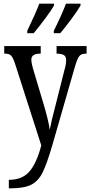

<svg xmlns="http://www.w3.org/2000/svg" viewBox="-20 -786 490 1042"><path d="M28 190Q101 190 140 144.5Q179 99 204 3L61 -442Q50 -475 39.5 -485Q29 -495 6 -495H3V-536H201V-495H198Q150 -495 150 -462Q150 -442 165 -394L213 -233Q242 -138 250 -82Q260 -135 279 -205L329 -403Q339 -436 339 -460Q339 -479 327.5 -486.5Q316 -494 290 -495H287V-536H450V-495H448Q431 -495 421 -490Q411 -485 403 -469.5Q395 -454 386 -422L266 -5Q235 102 211.5 149.5Q188 197 149.5 216.5Q111 236 37 236H28ZM128 -619Q177 -721 193 -766H273V-756Q260 -732 226.5 -687Q193 -642 163 -606H128ZM272 -619Q315 -705 338 -766H417V-756Q403 -731 369.5 -685.5Q336 -640 307 -606H272Z"/></svg>

Font: Noto Serif Cond
Style: Regular
Weight: 400
Width: 3
Designer: Monotype Design Team
Foundry: Monotype Imaging Inc.
Version: Version 1.001